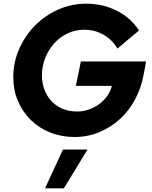

<svg xmlns="http://www.w3.org/2000/svg" viewBox="-20 -729 821 1040"><path d="M52 0ZM758 -325Q745 -253 712 -191Q679 -129 629.5 -84Q580 -39 517.5 -13Q455 13 384 13Q313 13 252.5 -11Q192 -35 147.5 -78.5Q103 -122 77.5 -181Q52 -240 52 -311Q52 -391 83.5 -463Q115 -535 169 -590Q223 -645 295 -677Q367 -709 448 -709Q537 -709 612.5 -671Q688 -633 733 -564Q704 -539 674.5 -515Q645 -491 616 -466Q588 -514 540.5 -541Q493 -568 436 -568Q388 -568 346 -548Q304 -528 273.5 -494Q243 -460 225 -415Q207 -370 207 -320Q207 -283 219 -248Q231 -213 255 -185.5Q279 -158 315 -141.5Q351 -125 398 -125Q429 -125 459 -135Q489 -145 514.5 -163Q540 -181 559 -206.5Q578 -232 586 -264H391Q398 -297 404.5 -330.5Q411 -364 418 -396H771Q768 -379 765 -361Q762 -343 758 -325ZM321 81H454L326 291H224Z"/></svg>

Font: Rosa Sans
Style: Bold Italic
Weight: 700
Italic angle: -12°
Designer: Pentagram / MCKL
Foundry: Pentagram / MCKL
Version: Version 1.005;September 16, 2019;FontCreator 11.5.0.2425 64-